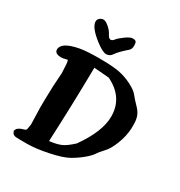

<svg xmlns="http://www.w3.org/2000/svg" viewBox="-202 -1023 1089 1162"><g transform="rotate(30 342.5 -442.5)"><path d="M408.7 -803.7Q356.4 -757.8 341.1 -733.9Q325.7 -710 300.5 -710Q275.4 -710 224.6 -749Q146.5 -809.6 146.5 -850.1Q146.5 -864.3 158 -874Q169.4 -883.8 183.8 -883.8Q198.2 -883.8 220.9 -864.7Q243.7 -845.7 255.6 -822.5Q267.6 -799.3 279.8 -799.3Q292 -799.3 302.2 -813.2Q312.5 -827.1 344 -850.3Q375.5 -873.5 393.6 -873.5Q411.6 -873.5 417 -866Q422.4 -858.4 422.4 -838.9Q422.4 -814.9 408.7 -803.7ZM516.6 -398.4Q516.6 -531.7 385.3 -595.2L280.3 -603.5Q276.9 -340.8 264.6 -82Q316.9 -88.4 345.9 -101.3Q375 -114.3 417.5 -153.8Q516.6 -293 516.6 -398.4ZM658.2 -430.7V-396.5Q655.3 -341.8 633.5 -285.9Q611.8 -230 585.4 -202.9Q559.1 -175.8 547.4 -156.7Q535.6 -137.7 502.9 -110.4Q470.2 -83 429.9 -60.1Q389.6 -37.1 303.5 -19Q217.3 -1 155 -1Q92.8 -1 78.9 -2.4Q64.9 -3.9 56.2 -13.2L48.3 -29.8L56.2 -45.9Q71.8 -60.1 91.6 -64.9Q111.3 -69.8 113.8 -78.1L120.1 -112.8L116.7 -233.9Q116.7 -288.6 120.1 -383.8L126 -476.6L123 -536.6Q123.5 -536.6 121.1 -550.8Q118.7 -564.9 116.2 -564.7Q113.8 -564.5 99.9 -560.8Q85.9 -557.1 74.7 -557.1Q29.3 -557.1 28.8 -586.4Q28.8 -637.2 143.1 -659.2Q189.5 -668 278.6 -668Q367.7 -668 415.3 -659.2Q462.9 -650.4 507.6 -627.9Q552.2 -605.5 569.3 -583.5Q586.4 -561.5 622.3 -524.4Q658.2 -487.3 658.2 -430.7Z"/></g></svg>

Font: Drukaatie burti
Style: Bold
Weight: 700
Version: Version 0.14